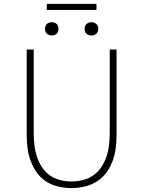

<svg xmlns="http://www.w3.org/2000/svg" viewBox="-20 -952 734 985"><path d="M475 -932H220V-901H475ZM245 -770Q260 -770 270 -778.5Q280 -787 280 -804Q280 -821 270 -829.5Q260 -838 245 -838Q231 -838 221 -829.5Q211 -821 211 -804Q211 -787 221 -778.5Q231 -770 245 -770ZM449 -770Q463 -770 473.5 -778.5Q484 -787 484 -804Q484 -821 473.5 -829.5Q463 -838 449 -838Q435 -838 424.5 -829.5Q414 -821 414 -804Q414 -787 424.5 -778.5Q435 -770 449 -770ZM346 13Q389 13 430.5 0.5Q472 -12 505 -43Q538 -74 558 -127Q578 -180 578 -261V-698H543V-269Q543 -197 526.5 -149.5Q510 -102 483 -73.5Q456 -45 420.5 -33Q385 -21 346 -21Q308 -21 273 -33Q238 -45 211.5 -73.5Q185 -102 169 -149.5Q153 -197 153 -269V-698H117V-261Q117 -180 137 -127Q157 -74 189 -43Q221 -12 262.5 0.5Q304 13 346 13Z"/></svg>

Font: Spoqa Han Sans Neo Thin
Style: Regular
Weight: 100
Designer: [Spoqa Han Sans Neo] Dong-huui Kim  Younghwa Kang  Yujin Lee  [Noto Sans] Ryoko NISHIZUKA  (kana & ideographs); Paul D. 
Foundry: Spoqa (http://www.spoqa-han-sans.com)
Version: Version 1.100;hotconv 1.0.109;makeotfexe 2.5.65596